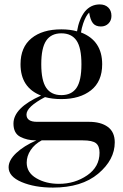

<svg xmlns="http://www.w3.org/2000/svg" viewBox="-20 -662 558 870"><path d="M500 -17Q500 62 425 125Q350 188 220 188Q137 188 78 163Q19 138 19 96Q19 64 53.5 31.5Q88 -1 145 -26H141Q103 -26 72 -42Q41 -58 41 -102Q41 -173 166 -229Q73 -265 73 -371Q73 -448 122.5 -488.5Q172 -529 258 -529Q298 -529 329 -520Q338 -575 364 -609Q391 -642 432 -642Q456 -642 470.5 -628Q485 -614 485 -590Q485 -569 471.5 -555.5Q458 -542 437 -542Q413 -542 401 -557Q389 -572 384 -605Q369 -591 357 -556Q350 -535 347 -515Q443 -478 443 -371Q443 -293 392.5 -253Q342 -213 258 -213Q217 -213 184 -222Q100 -178 100 -143Q100 -110 148 -110H383Q437 -110 468.5 -87Q500 -64 500 -17ZM189.5 -478Q167 -445 167 -371Q167 -297 189.5 -264Q212 -231 258 -231Q304 -231 326.5 -263.5Q349 -296 349 -371Q349 -446 326.5 -478.5Q304 -511 258 -511Q212 -511 189.5 -478ZM101 75Q101 120 144.5 145.5Q188 171 247 171Q319 171 375 132.5Q431 94 431 30Q431 0 415 -13Q399 -26 355 -26H169Q137 -9 119 18Q101 45 101 75Z"/></svg>

Font: Playfair Display
Style: Regular
Weight: 400
Designer: Claus Eggers S?rensen
Foundry: Claus Eggers S?rensen
Version: Version 1.003